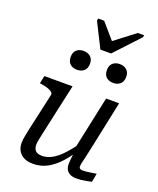

<svg xmlns="http://www.w3.org/2000/svg" viewBox="-178 -1101 999 1216"><g transform="rotate(20 321.0 -493.0)"><path d="M349 -816H421L575 -981L579 -996H536L379 -876L424 -863L309 -996H269L266 -981ZM185 -183Q180 -157 176.5 -140.5Q173 -124 173 -111Q173 -95 179 -82.5Q185 -70 197.5 -63.5Q210 -57 231 -57Q266 -57 299.5 -76Q333 -95 368 -133Q403 -171 442 -226L456 -196Q420 -135 380 -88.5Q340 -42 294.5 -16Q249 10 195 10Q141 10 111.5 -17.5Q82 -45 82 -91Q82 -110 86.5 -132.5Q91 -155 96 -181L153 -437Q156 -449 146.5 -457.5Q137 -466 118.5 -472.5Q100 -479 74 -483L62 -485L73 -537H263ZM507 -205Q499 -165 492.5 -139.5Q486 -114 483 -99.5Q480 -85 480 -78Q480 -68 486 -63Q492 -58 504 -58Q529 -58 553.5 -62.5Q578 -67 596 -69L585 -11Q571 -8 554 -4.5Q537 -1 519.5 1Q502 3 482 3Q448 3 428 -14.5Q408 -32 408 -65Q408 -73 409 -86.5Q410 -100 412 -118Q414 -136 416 -157L407 -152L489 -537H577ZM253 -645Q281 -645 299.5 -661Q318 -677 318 -709Q318 -740 299.5 -756Q281 -772 253 -772Q224 -772 206 -756Q188 -740 188 -709Q188 -677 206 -661Q224 -645 253 -645ZM497 -645Q525 -645 543.5 -661Q562 -677 562 -709Q562 -740 543.5 -756Q525 -772 497 -772Q468 -772 450 -756Q432 -740 432 -709Q432 -677 450 -661Q468 -645 497 -645Z"/></g></svg>

Font: Roboto Serif
Style: Italic
Weight: 400
Italic angle: -10°
Designer: Greg Gazdowicz
Foundry: Commercial Type
Version: Version 1.008